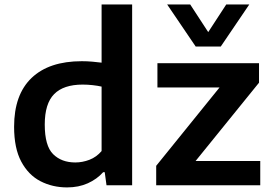

<svg xmlns="http://www.w3.org/2000/svg" viewBox="-20 -828 1212 858"><path d="M280 9.5Q214.5 9.5 160.8 -18.2Q107 -46 75 -105.8Q43 -165.5 43 -261.5Q43 -405 121.2 -479.8Q199.5 -554.5 345.5 -554.5Q369 -554.5 392 -552.5Q415 -550.5 434 -548V-808H570.5V0H456L448 -58.5H441Q413.5 -27.5 372.5 -9Q331.5 9.5 280 9.5ZM316.5 -102Q348.5 -102 379.8 -114Q411 -126 434 -153V-441Q416.5 -445 394.2 -447.5Q372 -450 349.5 -450Q264 -450 222 -407.5Q180 -365 180 -271.5Q180 -176 217.5 -139Q255 -102 316.5 -102ZM678 0V-87L961 -437H683.5V-545.5H1137.5V-458.5L854 -108.5H1143V0ZM854.5 -620 727 -808H830L910.5 -684.5L991 -808H1094L966.5 -620Z"/></svg>

Font: Encode Sans SemiExpanded SemiExpanded SemiBold
Style: Regular
Weight: 600
Width: 6
Designer: Multiple Designers
Foundry: Impallari Type
Version: Version 3.000; ttfautohint (v1.8.3) -l 8 -r 50 -G 200 -x 14 